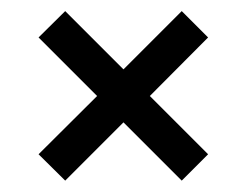

<svg xmlns="http://www.w3.org/2000/svg" viewBox="-20 -553 445 346"><path d="M97.5 -227.5 49.5 -275 155 -380 49.5 -485.5 97.5 -533 202.5 -428 307.5 -533 355 -485.5 250 -380 355 -275 307.5 -227.5 202.5 -332.5Z"/></svg>

Font: Big Shoulders Stencil Display SemiBold
Style: Regular
Weight: 600
Designer: Patric King
Foundry: XO Type Co
Version: Version 1.000